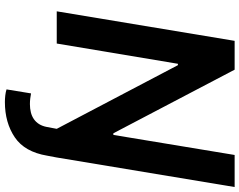

<svg xmlns="http://www.w3.org/2000/svg" viewBox="-117 -650 979 785"><g transform="rotate(90 372.5 -257.5)"><path d="M26.3 0 147 -727.3H264.9L524.9 -231.5H531.6L613.6 -727.3H744.7L623.9 0L616.5 39.1Q601.2 131 541.5 171.5Q481.5 212 397 212Q384.2 212 370.2 210.4Q356.2 208.8 345.5 205.3L361.9 105.1Q370.7 106.9 382.3 108.3Q393.8 109.7 405.5 109.7Q423.7 109.7 439.3 105.8Q454.9 101.9 467.2 93.4Q479.4 84.9 487.6 71.7Q495.7 58.6 499.3 39.8L506.7 0L246.4 -495.4H240.8L158 0Z"/></g></svg>

Font: Inter P Semi Bold
Style: Italic
Weight: 600
Italic angle: 9.39999°
Designer: Rasmus Andersson
Foundry: rsms
Version: Version 3.018;git-588b23468